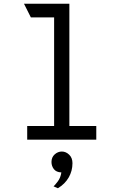

<svg xmlns="http://www.w3.org/2000/svg" viewBox="-20 -742 656 1020"><path d="M267.5 0V-696.5L348.5 -722V0ZM124.5 0V-72.5H491.5V0ZM144 -649.5 107.5 -722H348.5L321 -649.5ZM287.5 258 264.5 248Q272 241.5 287 221.8Q302 202 306 174Q279 173 266.2 156.5Q253.5 140 253.5 118.5Q253.5 93.5 270.5 78.2Q287.5 63 308.5 63Q330 63 347.5 79.8Q365 96.5 365 125Q365 166 345 200.8Q325 235.5 287.5 258Z"/></svg>

Font: Overpass Mono Light
Style: Regular
Weight: 400
Monospace: yes
Version: Version 4.000